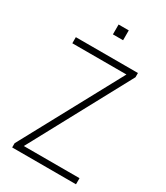

<svg xmlns="http://www.w3.org/2000/svg" viewBox="-216 -974 918 1063"><g transform="rotate(30 243.0 -442.0)"><path d="M46 0V-27L405 -690L408 -666H46V-705H443V-678L85 -15L81 -39H454V0ZM216 -821V-884H281V-821Z"/></g></svg>

Font: Nunito Sans 10pt Condensed ExtraLight
Style: Regular
Weight: 250
Width: 3
Designer: Vernon Adams
Foundry: Vernon Adams
Version: Version 3.101;gftools[0.9.27]